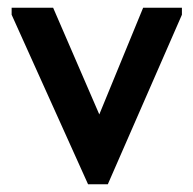

<svg xmlns="http://www.w3.org/2000/svg" viewBox="-20 -471 498 495"><path d="M10 -433V-451H117L236 -176L349 -451H449V-433L258 4H207Z"/></svg>

Font: Tilda Sans Semibold
Style: Regular
Weight: 600
Designer: ParaType Ltd
Foundry: ParaType Ltd
Version: Version 1.009